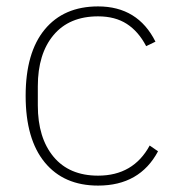

<svg xmlns="http://www.w3.org/2000/svg" viewBox="-20 -566 555 599"><path d="M60 -267Q60 -402 119.5 -474Q179 -546 286 -546Q410 -546 465 -436L436 -422Q412 -468 375.5 -491.5Q339 -515 286 -515Q196 -515 147 -456.5Q98 -398 98 -297V-237Q98 -136 147 -77Q196 -18 286 -18Q396 -18 447 -112L473 -94Q416 13 286 13Q179 13 119.5 -59.5Q60 -132 60 -267Z"/></svg>

Font: IBM Plex Sans JP ExtraLight
Style: Regular
Weight: 200
Designer: Mike Abbink; Paul van der Laan; Pieter van Rosmalen; Wujin Sim; Yejin Wi; Jinhee Kim; Boomi Park; Yona Kim; Kichan Ma
Foundry: Sandoll Inc.
Version: Version 1.001